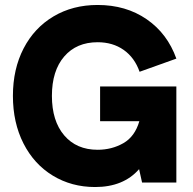

<svg xmlns="http://www.w3.org/2000/svg" viewBox="-20 -735 778 773"><path d="M32 -349Q32 -457 75 -540Q118 -623 195.5 -669Q273 -715 373 -715Q487 -715 570.5 -657.5Q654 -600 690 -499L542 -446Q522 -503 478 -534Q434 -565 373 -565Q288 -565 238.5 -507.5Q189 -450 189 -349Q189 -248 238.5 -190Q288 -132 373 -132Q430 -132 476.5 -158.5Q523 -185 541 -247H383V-387H690V0H552L540 -54Q477 18 363 18Q268 18 192.5 -28Q117 -74 74.5 -157.5Q32 -241 32 -349Z"/></svg>

Font: Hanken Grotesk Black
Style: Regular
Weight: 900
Designer: Alfredo Marco Pradil
Foundry: Hanken Design Co.
Version: Version 3.014